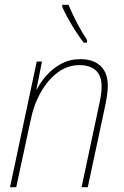

<svg xmlns="http://www.w3.org/2000/svg" viewBox="-20 -785 521 805"><path d="M22 0 134 -527H156L133 -411H135Q150 -441 176 -470Q202 -499 237.5 -518Q273 -537 317 -537Q371 -537 401.5 -508.5Q432 -480 432 -425Q432 -408 428.5 -383.5Q425 -359 420 -337L348 0H322L395 -343Q400 -364 403 -384.5Q406 -405 406 -422Q406 -468 381.5 -490Q357 -512 313 -512Q264 -512 222.5 -481.5Q181 -451 151 -398Q121 -345 108 -279L48 0ZM331 -606Q317 -624 299 -651.5Q281 -679 265.5 -707Q250 -735 241 -756V-765H267Q283 -726 305 -685Q327 -644 345 -617V-606Z"/></svg>

Font: Noto Sans SemiCondensed Thin
Style: Italic
Weight: 100
Width: 4
Italic angle: -12°
Designer: Monotype Design Team
Foundry: Monotype Imaging Inc.
Version: Version 2.013; ttfautohint (v1.8.4.7-5d5b)